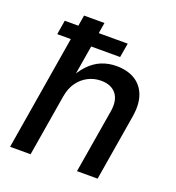

<svg xmlns="http://www.w3.org/2000/svg" viewBox="-132 -834 861 940"><g transform="rotate(20 298.5 -364.0)"><path d="M185.5 -320.3 132.3 0H25.4L146 -727.5H252.4L199.2 -409.7H184.1Q208.5 -458.5 238 -489.5Q267.6 -520.5 303.5 -535.2Q339.4 -549.8 381.3 -549.8Q437 -549.8 476.3 -526.4Q515.6 -502.9 532.7 -457.3Q549.8 -411.6 538.6 -344.2L481.4 0H374L429.2 -330.6Q439.5 -390.6 413.6 -423.6Q387.7 -456.5 334.5 -456.5Q298.8 -456.5 267.6 -440.7Q236.3 -424.8 214.6 -394.8Q192.9 -364.7 185.5 -320.3ZM53.7 -597.2 65.9 -671.4H394L381.3 -597.2Z"/></g></svg>

Font: Inter 16pt Medium
Style: Italic
Weight: 500
Italic angle: -9.3988°
Version: Version 4.001;git-66647c0bb